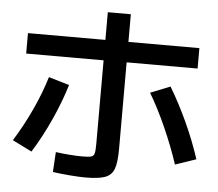

<svg xmlns="http://www.w3.org/2000/svg" viewBox="-55 -842 1048 924"><g transform="rotate(5 469.0 -380.0)"><path d="M232.4 7.8 238.3 -88.9Q269 -84.5 305.2 -81.8Q341.3 -79.1 365.2 -79.1Q397.5 -79.1 409.4 -82.5Q421.4 -85.9 425 -98.6Q428.7 -111.3 428.7 -145.5V-548.8H54.7V-647.5H428.7V-781.2H540V-647.5H882.8V-548.8H540V-131.8Q540 -65.9 528.6 -34.4Q517.1 -2.9 485.8 8.8Q454.6 20.5 388.7 20.5Q359.9 20.5 314.9 16.8Q270 13.2 232.4 7.8ZM173.8 -445.3 273.4 -416Q249.5 -335.9 210 -248.3Q170.4 -160.6 121.1 -81.1L27.3 -127.9Q73.7 -202.1 112.1 -284.9Q150.4 -367.7 173.8 -445.3ZM665 -413.1 760.7 -451.2Q806.6 -375 846.9 -287.1Q887.2 -199.2 915 -113.3L814.5 -79.1Q786.1 -165 746.6 -253.9Q707 -342.8 665 -413.1Z"/></g></svg>

Font: Pretendard JP SemiBold
Style: Regular
Weight: 600
Designer: Base glyphs from Inter by Rasmus Andersson; Hangeul glyphs from Noto Sans CJK(Source Han Sans) by Jang Soo-young and Kan
Foundry: Kil Hyung-jin
Version: Version 1.309